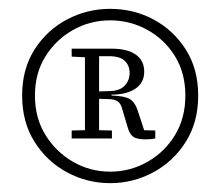

<svg xmlns="http://www.w3.org/2000/svg" viewBox="-20 -732 499 434"><path d="M331 -437V-419Q326 -418 321 -417.5Q316 -417 309 -417Q289 -417 281 -423Q273 -429 269 -443L257 -483Q254 -497 246.5 -502.5Q239 -508 224 -508L191 -509V-525L225 -526Q250 -526 261.5 -538Q273 -550 273 -567Q273 -584 262 -594.5Q251 -605 226 -605H191V-622H232Q268 -622 287 -608.5Q306 -595 306 -570Q306 -545 286 -531.5Q266 -518 231 -518L233 -516Q262 -515 273.5 -508Q285 -501 291 -483L309 -428L290 -438ZM183 -438H191L233 -437V-419H142V-437ZM182 -602 142 -604V-622H186V-604ZM59 -516Q59 -465 83 -426.5Q107 -388 145.5 -366Q184 -344 229 -344Q274 -344 313 -366Q352 -388 375.5 -426.5Q399 -465 399 -516Q399 -567 375.5 -605Q352 -643 313 -664.5Q274 -686 229 -686Q184 -686 145.5 -664.5Q107 -643 83 -605Q59 -567 59 -516ZM172 -419V-622H204V-419ZM30 -516Q30 -576 58 -620Q86 -664 131.5 -688Q177 -712 229 -712Q282 -712 327 -688Q372 -664 400 -620Q428 -576 428 -516Q428 -456 400 -411.5Q372 -367 326.5 -342.5Q281 -318 229 -318Q177 -318 131.5 -342.5Q86 -367 58 -411.5Q30 -456 30 -516Z"/></svg>

Font: Source Serif 4 Light
Style: Regular
Weight: 300
Designer: Frank Grießhammer
Foundry: Adobe Systems Incorporated
Version: Version 4.004;hotconv 1.0.116;makeotfexe 2.5.65601